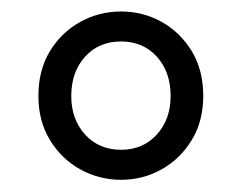

<svg xmlns="http://www.w3.org/2000/svg" viewBox="-20 -785 410 326"><path d="M185.6 -479.7Q148.3 -479.7 116.2 -497.5Q84.1 -515.3 64.7 -547.4Q45.2 -579.4 45.2 -621.9Q45.2 -666 64.7 -698Q84.1 -730 116.2 -747.8Q148.3 -765.5 185.6 -765.5Q222.8 -765.5 254.5 -747.8Q286.2 -730 305.7 -698Q325.1 -666 325.1 -621.9Q325.1 -579.4 305.7 -547.4Q286.2 -515.3 254.5 -497.5Q222.8 -479.7 185.6 -479.7ZM185.6 -530.7Q222.8 -530.7 246.3 -556.6Q269.7 -582.4 269.7 -621.9Q269.7 -662.9 246.3 -688.8Q222.8 -714.6 185.6 -714.6Q147.9 -714.6 124.5 -688.8Q101 -662.9 101 -621.9Q101 -582.4 124.5 -556.6Q147.9 -530.7 185.6 -530.7Z"/></svg>

Font: Shanggu Sans SC VF
Style: Regular
Weight: 250
Designer: GuiWonder
Version: Version 1.021